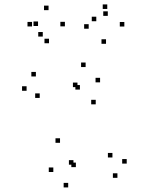

<svg xmlns="http://www.w3.org/2000/svg" viewBox="-20 -812 660 847"><path d="M498 -27.5V-47.5H478V-27.5ZM539 -90.3V-110.3H519V-90.3ZM476 -117.3V-137.3H456V-117.3ZM314.7 -74.7V-94.7H294.7V-74.7ZM304 -85.5V-105.5H284V-85.5ZM402.3 -351.7V-371.7H382.3V-351.7ZM421.5 -448.7V-468.7H401.5V-448.7ZM357.7 -516.2V-536.2H337.7V-516.2ZM138.3 -474.7V-494.7H118.3V-474.7ZM97.3 -411.5V-431.5H77.3V-411.5ZM155.2 -380V-400H135.2V-380ZM321.7 -427.7V-447.7H301.7V-427.7ZM332.5 -416.8V-436.8H312.5V-416.8ZM244.8 -182V-202H224.8V-182ZM215.2 -53.2V-73.2H195.2V-53.2ZM280.8 14.8V-5.2H260.8V14.8ZM447.7 -618.8V-638.8H427.7V-618.8ZM528.5 -695V-715H508.5V-695ZM453.2 -772.5V-792.5H433.2V-772.5ZM404.8 -718.3V-738.3H384.8V-718.3ZM455.5 -742V-762H435.5V-742ZM371.2 -685.3V-705.3H351.2V-685.3ZM266.3 -695.7V-715.7H246.3V-695.7ZM194.2 -767.2V-787.2H174.2V-767.2ZM121.3 -695.3V-715.3H101.3V-695.3ZM168.7 -650.7V-670.7H148.7V-650.7ZM147.8 -697.3V-717.3H127.8V-697.3ZM196.2 -621.2V-641.2H176.2V-621.2Z"/></svg>

Font: Monaspace Radon Dots Var
Style: Regular
Weight: 400
Designer: Riley Cran and the Lettermatic Team
Version: Version 1.100 (Monaspace Radon Dots)